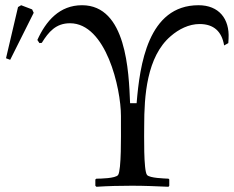

<svg xmlns="http://www.w3.org/2000/svg" viewBox="-20 -711 895 735"><path d="M3 -488 19 -482 109 -662 103 -675 61 -691 49 -684ZM855 -564C859 -639 818 -691 740 -691C546 -691 515 -461 503 -316H478C473 -437 464 -691 294 -691C208 -691 156 -631 123 -558L131 -546L140 -547C166 -589 194 -622 248 -622C386 -622 443 -373 443 -267V-229C443 -198 445 -59 432 -41C422 -28 364 -27 349 -27L345 -24V0L349 4C395 1 440 0 485 0C533 0 579 2 625 4L628 0V-24L625 -27C608 -28 554 -29 543 -41C529 -57 532 -199 532 -229C532 -342 541 -494 634 -573C664 -599 703 -619 744 -619C798 -619 829 -591 838 -537L854 -546Z"/></svg>

Font: Asana Math
Style: Regular
Weight: 400
Version: Version 000.958